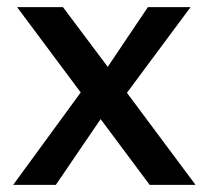

<svg xmlns="http://www.w3.org/2000/svg" viewBox="-20 -520 587 540"><path d="M516 -500H396L283 -332L157 -500H28L207 -260L17 0H137L263 -185L401 0H530L337 -259Z"/></svg>

Font: Perun Medium
Style: Regular
Weight: 500
Foundry: Copyright (c) Stefan Peev, Context Ltd, 2016
Version: Version 1.089